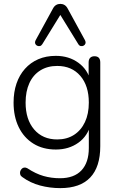

<svg xmlns="http://www.w3.org/2000/svg" viewBox="-20 -782 618 990"><path d="M291 188Q237 188 186.5 174.5Q136 161 95 131Q87 126 84.5 118Q82 110 84 102.5Q86 95 91.5 89Q97 83 104.5 82Q112 81 120 85Q164 114 204.5 125.5Q245 137 289 137Q362 137 400 96.5Q438 56 438 -19V-143H448Q433 -81 384 -46Q335 -11 268 -11Q201 -11 152 -41.5Q103 -72 76.5 -126.5Q50 -181 50 -253Q50 -307 65 -351Q80 -395 108.5 -427Q137 -459 177 -476.5Q217 -494 268 -494Q335 -494 384 -458.5Q433 -423 447 -363L437 -357V-460Q437 -476 445 -484Q453 -492 467 -492Q482 -492 489.5 -484Q497 -476 497 -460V-28Q497 79 445 133.5Q393 188 291 188ZM275 -63Q325 -63 361.5 -86.5Q398 -110 418 -152.5Q438 -195 438 -253Q438 -340 394 -391Q350 -442 275 -442Q225 -442 188 -419Q151 -396 131.5 -353.5Q112 -311 112 -253Q112 -166 156 -114.5Q200 -63 275 -63ZM418 -575Q423 -565 420.5 -557.5Q418 -550 411 -546.5Q404 -543 396.5 -544.5Q389 -546 384 -554L291 -705L198 -554Q193 -546 185.5 -544.5Q178 -543 171 -546.5Q164 -550 161.5 -557.5Q159 -565 164 -575L252 -736Q259 -750 269 -756Q279 -762 291 -762Q303 -762 313 -756Q323 -750 330 -736Z"/></svg>

Font: Nunito ExtraLight Light
Style: Regular
Weight: 300
Version: Version 3.602